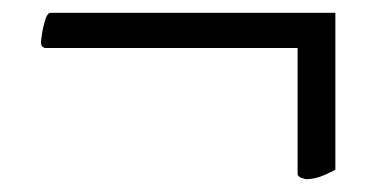

<svg xmlns="http://www.w3.org/2000/svg" viewBox="-20 -430 613 300"><path d="M504 -410V-165Q503 -164 488 -157Q473 -150 458 -150Q458 -150 452.5 -151.5Q447 -153 445 -157V-355H50Q50 -355 47 -356.5Q44 -358 44 -365Q44 -365 45.5 -376Q47 -387 50.5 -398.5Q54 -410 59 -410Z"/></svg>

Font: Amiri
Style: Regular
Weight: 400
Designer: Khaled Hosny
Version: Version 0.114